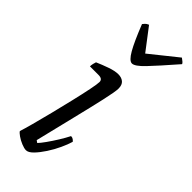

<svg xmlns="http://www.w3.org/2000/svg" viewBox="-242 -772 806 806"><g transform="rotate(45 161.0 -369.0)"><path d="M114 0Q103 0 86 -7Q69 -14 55.5 -23.5Q42 -33 39 -39Q45 -57 56 -97.5Q67 -138 79.5 -188Q92 -238 103.5 -286.5Q115 -335 122.5 -372Q130 -409 130 -421Q130 -439 106 -439H55Q55 -446 57 -455Q59 -464 61 -469Q86 -480 114.5 -490Q143 -500 163 -500Q182 -500 194 -490Q206 -480 206 -458Q206 -440 193 -382Q180 -324 159.5 -240.5Q139 -157 116 -62L126 -55Q135 -64 150 -85Q165 -106 180.5 -131Q196 -156 206 -176Q214 -176 219.5 -172Q225 -168 228 -164Q222 -143 209 -115Q196 -87 179 -61Q162 -35 145 -17.5Q128 0 114 0ZM171 -572Q155 -572 134.5 -607.5Q114 -643 84 -719Q87 -723 92 -728.5Q97 -734 107 -738L181 -641L302 -738Q309 -733 315 -728Q321 -723 322 -719Q255 -642 221.5 -607Q188 -572 171 -572Z"/></g></svg>

Font: Texturina 72pt 72pt Light
Style: Italic
Weight: 300
Italic angle: -11°
Designer: Guillermo Torres Carreño
Foundry: Omnibus-Type
Version: Version 1.002; ttfautohint (v1.8.3)